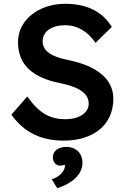

<svg xmlns="http://www.w3.org/2000/svg" viewBox="-20 -732 667 1013"><path d="M316 10C474 10 578 -74 578 -211C578 -317 488 -385 341 -415C251 -433 205 -462 205 -515C205 -566 253 -599 324 -599C388 -599 443 -566 484 -506L570 -590C522 -668 442 -712 324 -712C186 -712 75 -628 75 -510C75 -394 147 -324 294 -294C391 -275 448 -242 448 -185C448 -135 395 -103 326 -103C247 -103 189 -131 124 -223L40 -127C104 -37 193 10 316 10ZM253 214 282 261C363 235 415 187 415 127C415 74 378 43 330 43C288 43 261 64 259 94C258 120 271 135 285 140C305 147 323 132 323 141C323 161 306 197 253 214Z"/></svg>

Font: Easer Grotesk Medium
Style: Regular
Weight: 500
Designer: Boardeaser, Bonnie Shaver-Troup, Thomas Jockin
Foundry: Lexend
Version: Version 1.001;Glyphs 3.1.2 (3151)